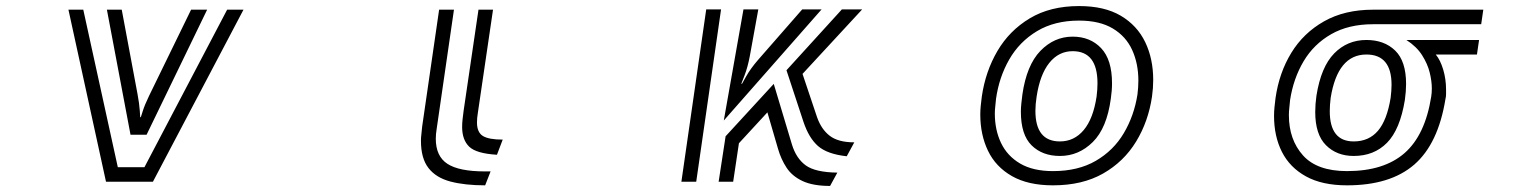

<svg xmlns="http://www.w3.org/2000/svg" viewBox="-20 -600 5040 634"><path d="M333 -568H382L434 -290Q440 -258 441.5 -235.5Q443 -213 443 -213H445Q445 -213 451.5 -233.5Q458 -254 472 -283L611 -568H664L464 -155H411ZM206 -568H255L369 -48H457L730 -568H784L485 0H330Z M1582 12Q1515 12 1467.5 -0.5Q1420 -13 1395 -45Q1370 -77 1370 -135Q1370 -146 1371.5 -157.5Q1373 -169 1374 -182L1430 -568H1479L1422 -175Q1419 -157 1419 -142Q1419 -84 1457.5 -59Q1496 -34 1581 -34H1600ZM1621 -89Q1553 -93 1529.5 -115.5Q1506 -138 1506 -181Q1506 -193 1507.5 -206.5Q1509 -220 1511 -235L1560 -568H1608L1558 -228Q1555 -210 1555 -196Q1555 -163 1574.5 -151Q1594 -139 1640 -139Z M2484 -569 2456 -415Q2449 -378 2438.5 -351Q2428 -324 2428 -324L2430 -323Q2430 -323 2444 -348Q2458 -373 2483 -402L2629 -569H2693L2370 -202L2435 -569ZM2776 -84Q2712 -91 2681.5 -117.5Q2651 -144 2633 -198L2577 -368L2760 -569H2827L2630 -356L2678 -213Q2692 -173 2720 -151.5Q2748 -130 2801 -130ZM2312 -569H2361L2279 0H2230ZM2721 14Q2665 14 2630.5 -2Q2596 -18 2577.5 -46Q2559 -74 2549 -109L2514 -229L2420 -127L2401 0H2353L2376 -150L2535 -323L2595 -123Q2609 -77 2640.5 -54Q2672 -31 2745 -30Z M3784 -281Q3772 -199 3731.5 -132.5Q3691 -66 3622.5 -27Q3554 12 3457 12Q3375 12 3321.5 -18.5Q3268 -49 3242.5 -102Q3217 -155 3217 -222Q3217 -236 3218.5 -251Q3220 -266 3222 -281Q3234 -364 3273.5 -431.5Q3313 -499 3380.5 -539.5Q3448 -580 3543 -580Q3627 -580 3681 -548Q3735 -516 3761.5 -461Q3788 -406 3788 -336Q3788 -323 3787 -309Q3786 -295 3784 -281ZM3736 -288Q3739 -312 3739 -334Q3739 -390 3718.5 -435Q3698 -480 3654.5 -506Q3611 -532 3543 -532Q3462 -532 3404 -497Q3346 -462 3312.5 -403.5Q3279 -345 3269 -274Q3268 -261 3266.5 -249Q3265 -237 3265 -225Q3265 -171 3285.5 -128Q3306 -85 3348.5 -60Q3391 -35 3457 -35Q3540 -35 3598.5 -69Q3657 -103 3691 -160.5Q3725 -218 3736 -288ZM3480 -85Q3422 -85 3386.5 -120Q3351 -155 3351 -231Q3351 -244 3352.5 -258Q3354 -272 3356 -288Q3370 -385 3415.5 -432Q3461 -479 3522 -479Q3580 -479 3616 -441Q3652 -403 3652 -325Q3652 -313 3651 -300.5Q3650 -288 3648 -274Q3635 -177 3588.5 -131Q3542 -85 3480 -85ZM3480 -133Q3527 -133 3558.5 -170.5Q3590 -208 3601 -281Q3604 -305 3604 -325Q3604 -431 3522 -431Q3476 -431 3445 -392.5Q3414 -354 3403 -281Q3401 -268 3400 -256.5Q3399 -245 3399 -234Q3399 -133 3480 -133Z M4721 -420Q4736 -402 4745.5 -370.5Q4755 -339 4755 -304Q4755 -297 4755 -289Q4755 -281 4753 -273Q4729 -125 4650 -56.5Q4571 12 4428 12Q4346 12 4292.5 -17.5Q4239 -47 4213 -98.5Q4187 -150 4187 -217Q4187 -232 4188.5 -246.5Q4190 -261 4192 -277Q4204 -360 4244 -425.5Q4284 -491 4352 -529.5Q4420 -568 4514 -568H4878L4871 -520H4514Q4433 -520 4375.5 -487Q4318 -454 4284.5 -397.5Q4251 -341 4240 -270Q4239 -257 4237.5 -244.5Q4236 -232 4236 -220Q4236 -139 4282.5 -87Q4329 -35 4428 -35Q4550 -35 4618 -94.5Q4686 -154 4706 -281Q4707 -287 4707.5 -294Q4708 -301 4708 -308Q4708 -332 4701 -360.5Q4694 -389 4676 -417.5Q4658 -446 4624 -468H4864L4857 -420ZM4450 -85Q4394 -85 4358.5 -120.5Q4323 -156 4323 -230Q4323 -243 4324 -256.5Q4325 -270 4327 -284Q4342 -379 4385.5 -423.5Q4429 -468 4492 -468Q4551 -468 4587 -433Q4623 -398 4623 -323Q4623 -311 4622 -297.5Q4621 -284 4619 -270Q4603 -172 4560 -128.5Q4517 -85 4450 -85ZM4450 -133Q4500 -133 4530 -168Q4560 -203 4572 -277Q4575 -301 4575 -320Q4575 -420 4492 -420Q4397 -420 4374 -277Q4371 -253 4371 -233Q4371 -133 4450 -133Z"/></svg>

Font: Train One
Style: Regular
Weight: 400
Designer: Fontworks Inc.
Foundry: Fontworks Inc.
Version: Version 1.100